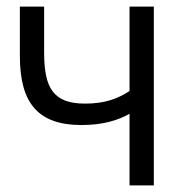

<svg xmlns="http://www.w3.org/2000/svg" viewBox="-20 -560 555 580"><path d="M375.7 -218.8Q346.5 -201.2 309.5 -191.8Q272.5 -182.3 225 -182.3Q176.8 -182.3 141.9 -194.8Q107 -207.2 84.3 -232.7Q61.7 -258.2 50.8 -297.6Q40 -337 40 -391V-540H113.3V-401Q113.3 -360.8 119.2 -331.7Q125.2 -302.5 139.3 -283.8Q153.5 -265 177.2 -256Q201 -247 236.7 -247Q280.2 -247 313.8 -257.5Q347.3 -268 375.8 -288.2L371.3 -279V-540H444.7V0H371.3V-222.3Z"/></svg>

Font: Vela Sans GX ExtLt
Style: Regular
Weight: 200
Designer: Principal design: Mikhail Sharanda - project Manrope.
Design modification: Ravid Balaliev
Foundry: Mikhail Sharanda
Version: Version 1.001